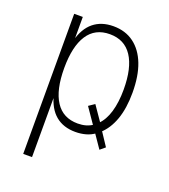

<svg xmlns="http://www.w3.org/2000/svg" viewBox="-126 -587 758 859"><g transform="rotate(20 253.0 -157.5)"><path d="M83 180V-487H124V-372H120Q136 -434 173.5 -464.5Q211 -495 268 -495Q325 -495 365.5 -465Q406 -435 427.5 -379.5Q449 -324 449 -244Q449 -170 430 -116.5Q411 -63 375 -31L376 -42L421 26L397 46L349 -24L361 -20Q341 -5 317.5 1.5Q294 8 268 8Q211 8 174 -22.5Q137 -53 121 -115H125V180ZM265 -31Q286 -31 303.5 -36Q321 -41 337 -52L335 -44L282 -121L310 -140L361 -66H353Q380 -92 393.5 -137.5Q407 -183 407 -244Q407 -347 371 -401.5Q335 -456 265 -456Q195 -456 159.5 -401.5Q124 -347 124 -244Q124 -140 159.5 -85.5Q195 -31 265 -31Z"/></g></svg>

Font: Nunito Sans 10pt Condensed ExtraLight
Style: Regular
Weight: 250
Width: 3
Designer: Vernon Adams
Foundry: Vernon Adams
Version: Version 3.101;gftools[0.9.27]